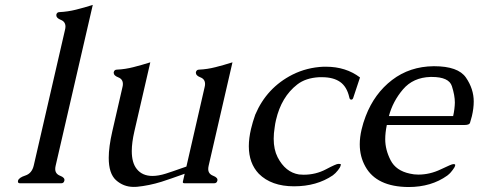

<svg xmlns="http://www.w3.org/2000/svg" viewBox="-20 -734 1917 769"><path d="M203.1 -71.3Q201.2 -63.5 201.2 -57.1Q201.2 -37.6 220.9 -30Q240.7 -22.5 237.8 -10.3Q235.4 0 225.6 0H60.1Q51.8 0 51.8 -6.8Q51.8 -8.3 52.2 -10.3Q55.2 -22.5 81.5 -31Q107.9 -39.6 115.2 -71.3L240.2 -613.8Q242.2 -621.6 242.2 -627.4Q242.2 -647 223.9 -654.3Q205.6 -661.6 205.6 -672.4Q205.6 -673.8 205.6 -675.3Q208 -685.5 218.3 -685.5Q251 -687 284.4 -695.3Q317.9 -703.6 351.6 -714.4Z M815.9 -71.3Q814 -63.5 814 -57.1Q814 -37.6 833.7 -30Q853.5 -22.5 850.6 -10.3Q848.1 0 837.9 0H719.2Q710.9 0 712.4 -6.3L719.7 -38.1Q690.4 -27.8 668 -19.8Q645.5 -11.7 626.5 -5.9Q577.6 9.3 528.3 14.2Q521.5 14.6 515.1 14.6Q474.6 14.6 444.3 -12.7Q415.5 -39.1 415.5 -101.6Q415.5 -145.5 429.7 -207.5L470.2 -383.8Q472.2 -391.1 472.2 -397.5Q472.2 -417 453.9 -424.1Q435.5 -431.2 435.5 -441.9Q435.5 -443.4 435.5 -444.8Q438 -455.1 448.2 -455.1Q481 -456.5 514.4 -465.1Q547.9 -473.6 582 -484.4L518.1 -207.5Q507.8 -162.6 507.8 -128.9Q507.8 -82 527.8 -57.1Q549.8 -29.3 590.8 -29.3Q614.3 -29.3 644 -38.6Q655.3 -42 673.3 -48.3Q691.4 -54.7 704.1 -59.1Q706.5 -60.1 712.6 -62Q718.8 -64 726.6 -66.9L799.3 -383.8Q801.3 -391.1 801.3 -397.5Q801.3 -417 783 -424.1Q764.6 -431.2 764.6 -441.9Q764.6 -443.4 764.6 -444.8Q767.1 -455.1 777.3 -455.1Q810.1 -456.5 843.5 -465.1Q877 -473.6 911.1 -484.4Z M1285.6 -466.8Q1365.2 -466.8 1421.9 -423.8L1394.5 -341.3Q1392.1 -335 1387.2 -335Q1386.7 -335 1386.2 -335Q1380.4 -335.4 1378.9 -344.7Q1369.1 -387.2 1342 -406Q1314.9 -424.8 1270 -424.8H1258.3Q1204.1 -421.9 1170.4 -395.5Q1106.9 -346.2 1085.4 -253.4Q1082 -239.3 1080.1 -223.6Q1076.2 -199.7 1076.2 -178.2Q1076.2 -135.3 1091.8 -104.5Q1123 -43.9 1177.7 -35.2Q1187.5 -34.2 1196.3 -34.2Q1244.6 -34.2 1285.6 -55.9Q1326.7 -77.6 1334.7 -77.6Q1342.8 -77.6 1344.7 -77.1Q1345.2 -74.7 1344 -69.3Q1342.8 -64 1333.5 -52Q1324.2 -40 1313 -31.7Q1248.5 12.2 1157.7 12.2Q1066.9 12.2 1016.6 -38.1Q976.6 -80.1 976.6 -148.4Q976.6 -180.2 985.4 -217.8Q991.7 -244.6 1002.4 -274.9Q1048.3 -382.8 1151.4 -435.1Q1209 -463.9 1275.4 -466.8Z M1718.8 -468.8Q1814.9 -468.8 1846.2 -423.3Q1877.4 -377.9 1877.4 -327.6Q1877.4 -300.3 1870.1 -269Q1865.2 -249.5 1862.3 -241.5Q1859.4 -233.4 1840.3 -233.4H1529.3Q1522.9 -202.6 1522.9 -176.3Q1522.9 -134.3 1544.4 -92.3Q1565.9 -50.3 1621.6 -38.6Q1637.7 -34.7 1655.3 -34.7Q1701.7 -34.7 1745.4 -55.7Q1789.1 -76.7 1795.2 -76.7Q1801.3 -76.7 1802.5 -75.4Q1803.7 -74.2 1802.7 -69.6Q1801.8 -64.9 1793 -53.2Q1784.2 -41.5 1779.5 -37.6Q1774.9 -33.7 1771.5 -30.8Q1707.5 15.1 1616.2 15.1Q1488.3 14.2 1443.4 -66.9Q1420.9 -106.9 1420.9 -156.2Q1420.9 -184.1 1428.2 -215.3Q1434.1 -241.2 1444.8 -269Q1479.5 -359.4 1550.3 -413.6Q1621.1 -467.8 1716.8 -468.8ZM1794.9 -269Q1801.3 -297.4 1801.8 -323.2Q1801.8 -351.6 1790 -388.7Q1778.3 -425.8 1709.5 -425.8H1704.1Q1634.8 -423.8 1594 -376Q1553.2 -328.1 1537.6 -269Z"/></svg>

Font: Caudex
Style: Italic
Weight: 400
Italic angle: -13°
Version: Version 1.04